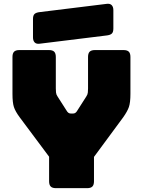

<svg xmlns="http://www.w3.org/2000/svg" viewBox="-20 -981 745 1001"><path d="M434 0H272Q253 0 244.5 -8.5Q236 -17 236 -36V-164L83 -369Q60 -400 52.5 -423Q45 -446 45 -492V-684Q45 -703 53.5 -711.5Q62 -720 81 -720H235Q254 -720 262.5 -711.5Q271 -703 271 -684V-520Q271 -510 272 -499Q273 -488 280 -478L326 -406Q331 -397 336.5 -393Q342 -389 350 -389H360Q368 -389 373.5 -393Q379 -397 384 -406L430 -478Q437 -488 438 -499Q439 -510 439 -520V-684Q439 -703 447.5 -711.5Q456 -720 475 -720H624Q643 -720 651.5 -711.5Q660 -703 660 -684V-492Q660 -446 652 -423Q644 -400 622 -369L470 -163V-36Q470 -17 461.5 -8.5Q453 0 434 0ZM535 -796 186 -753Q169 -751 160.5 -760Q152 -769 152 -786V-882Q152 -901 160.5 -908.5Q169 -916 188 -918L537 -961Q554 -963 562.5 -954Q571 -945 571 -928V-832Q571 -813 562.5 -805.5Q554 -798 535 -796Z"/></svg>

Font: Bungee
Style: Regular
Weight: 400
Designer: David Jonathan Ross
Foundry: David Jonathan Ross
Version: Version 1.001;PS 1.0;hotconv 1.0.72;makeotf.lib2.5.5900